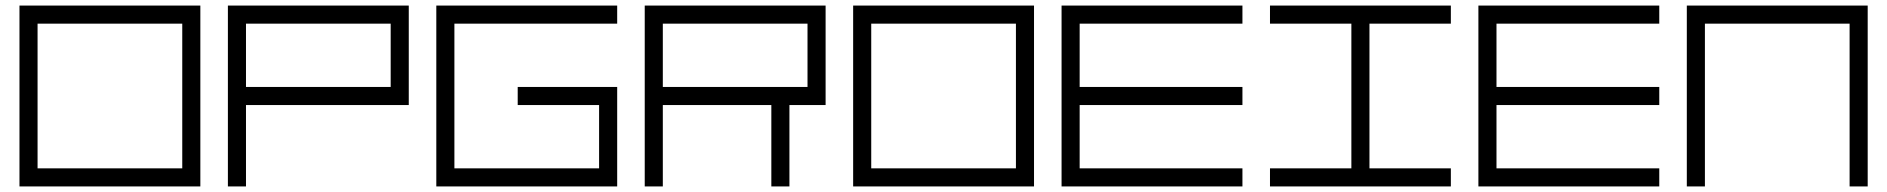

<svg xmlns="http://www.w3.org/2000/svg" viewBox="-20 -670 6781 690"><path d="M115 -65H635V-585H115ZM115 0H50V-650H115H635H700V0H635ZM115 0Z M1384 -357.5V-585H864V-357.5ZM1449 -357.5V-292.5H864V0H799V-585V-650H1449V-585ZM1449 -357.5Z M2198 -325V-357.5H1840.5V-292.5H2133V-65H1613V-585H2198V-650H1548V-585V-65V0H2198V-65ZM2198 -325Z M2362 -650H2297V0H2362V-292.5H2752V0H2817V-292.5H2947V-325V-650H2882ZM2362 -585H2882V-357.5H2362ZM2362 -585Z M3111 -65H3631V-585H3111ZM3111 0H3046V-650H3111H3631H3696V0H3631ZM3111 0Z M3860 -585V-357.5H4445V-292.5H3860V-65H4445V0H3795V-65V-585V-650H4445V-585ZM3860 -585Z M4901.5 -65H5194V0H4544V-65H4836.5V-585H4544V-650H5194V-585H4901.5ZM4901.5 -65Z M5358 -585V-357.5H5943V-292.5H5358V-65H5943V0H5293V-65V-585V-650H5943V-585ZM5358 -585Z M6107 -585V0H6042V-650H6107H6627H6692V0H6627V-585ZM6107 -585Z"/></svg>

Font: skuare
Style: Regular
Weight: 400
Designer: Dinesh Verma
Version: 0.0.1;FontRapid 1.4.1